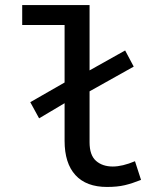

<svg xmlns="http://www.w3.org/2000/svg" viewBox="-20 -729 640 761"><path d="M404 12Q322 12 279 -35Q236 -82 236 -171V-320L135 -260L100 -324L236 -402V-630H68V-709H335V-450L476 -529L510 -465L335 -367V-165Q335 -114 360.5 -91.5Q386 -69 427 -69Q465 -69 515 -90L539 -16Q504 -2 474.5 5Q445 12 404 12Z"/></svg>

Font: SauceCodePro Nerd Font Mono
Style: Regular
Weight: 500
Monospace: yes
Designer: Paul D. Hunt, Teo Tuominen
Foundry: Adobe Systems Incorporated
Version: Version 2.030;PS 1.000;hotconv 16.6.51;makeotf.lib2.5.65220;